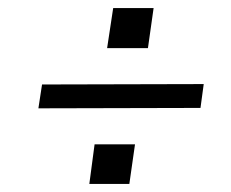

<svg xmlns="http://www.w3.org/2000/svg" viewBox="-20 -601 572 475"><path d="M360 -581H260L245 -482H346ZM484 -393 84 -392 75 -333 476 -334ZM314 -244H214L201 -146H300Z"/></svg>

Font: United Sans Light
Style: Italic
Weight: 300
Italic angle: -8°
Designer: Pablo Impallari, Rodrigo Fuenzalida (Modified by Dan O. Williams)
Version: Version 1.000;PS 001.000;hotconv 1.0.88;makeotf.lib2.5.64775